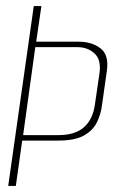

<svg xmlns="http://www.w3.org/2000/svg" viewBox="-20 -611 409 631"><path d="M7 0 91 -591H116L99 -474H238Q282 -474 310.5 -452Q339 -430 331 -377L315 -264Q311 -234 298 -208Q285 -182 255.5 -165.5Q226 -149 172 -149H53L32 0ZM56 -167H173Q226 -167 255.5 -192.5Q285 -218 292 -268L307 -371Q313 -415 290.5 -435.5Q268 -456 235 -456H96Z"/></svg>

Font: Alumni Sans Thin Thin
Style: Italic
Weight: 250
Italic angle: -8°
Version: Version 1.016